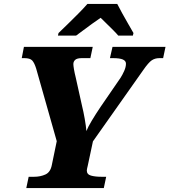

<svg xmlns="http://www.w3.org/2000/svg" viewBox="-20 -951 857 971"><path d="M113 0 125 -57H153Q184 -57 209.5 -68.5Q235 -80 242 -116L267 -237L163 -604Q154 -633 143 -645Q132 -657 103 -657H90L101 -714H449L437 -657H394Q370 -657 360.5 -648.5Q351 -640 351 -627Q351 -619 354 -601Q357 -583 363 -559L395 -415Q402 -387 408.5 -350Q415 -313 417 -288Q424 -307 444 -340.5Q464 -374 489 -411L590 -558Q599 -572 608 -592Q617 -612 617 -629Q617 -643 601.5 -650Q586 -657 551 -657H536L549 -714H817L805 -657H786Q764 -657 747.5 -646Q731 -635 704 -596L450 -236L424 -114Q422 -105 420.5 -99Q419 -93 419 -89Q419 -69 440 -63Q461 -57 493 -57H517L505 0ZM276 -784Q296 -803 322 -828.5Q348 -854 374.5 -880.5Q401 -907 422 -931H573Q583 -911 598 -884Q613 -857 628.5 -830Q644 -803 655 -784L652 -771H578Q569 -782 552.5 -798.5Q536 -815 518.5 -832Q501 -849 489 -861Q471 -849 447.5 -832Q424 -815 402 -798.5Q380 -782 365 -771H273Z"/></svg>

Font: Noto Serif ExtraBold
Style: Italic
Weight: 800
Italic angle: -12°
Designer: Monotype Design Team
Foundry: Monotype Imaging Inc.
Version: Version 2.013